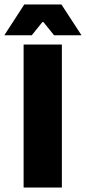

<svg xmlns="http://www.w3.org/2000/svg" viewBox="-61 -838 384 858"><path d="M215.5 0H44.5V-639H215.5ZM47.5 -818H213.5L302.5 -681.5V-680.5H180.5L133 -739.5H128.5L81 -680.5H-41V-681.5Z"/></svg>

Font: Anek Odia SemiCondensed ExtraBold
Style: Regular
Weight: 800
Width: 4
Designer: Yesha Goshar & Mahesh Sahu (Odia), Yesha Goshar (Latin)
Foundry: Ek Type
Version: Version 1.003